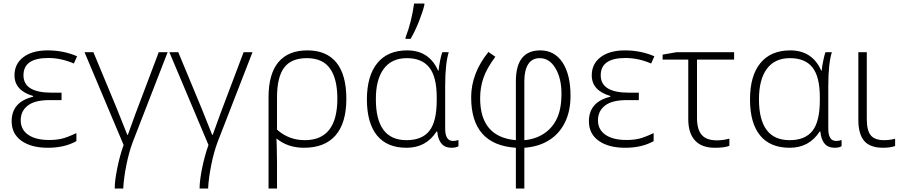

<svg xmlns="http://www.w3.org/2000/svg" viewBox="-20 -826 5101 1086"><path d="M328.1 -301.8V-259.8H259.8Q177.2 -259.8 137.2 -229Q97.2 -198.2 97.2 -145.5Q97.2 -92.8 139.6 -63.5Q182.1 -34.2 258.8 -34.2Q295.9 -34.2 327.1 -41Q358.4 -47.9 412.1 -73.2V-27.8Q345.7 9.8 251 9.8Q156.2 9.8 101.1 -29.8Q45.9 -69.3 45.9 -140.1Q45.9 -249.5 167 -278.8V-283.2Q62 -314 62 -399.9Q62 -464.8 112.3 -502.9Q162.6 -541 250.5 -541Q338.4 -541 416 -507.8L397.9 -466.8Q325.2 -498 252.9 -498Q112.3 -498 112.8 -399.9Q112.8 -301.8 272 -301.8Z M628.9 240.2Q628.9 195.3 643.6 123.8Q658.2 52.2 679.2 -5.9L458 -530.8H508.3L639.2 -215.8L700.2 -63H703.1L745.1 -179.2L877.9 -530.8H928.2L731 -22.9Q709.5 33.7 694.6 108.4Q679.7 183.1 677.2 240.2Z M1108.9 240.2Q1108.9 195.3 1123.5 123.8Q1138.2 52.2 1159.2 -5.9L938 -530.8H988.3L1119.1 -215.8L1180.2 -63H1183.1L1225.1 -179.2L1357.9 -530.8H1408.2L1210.9 -22.9Q1189.5 33.7 1174.6 108.4Q1159.7 183.1 1157.2 240.2Z M1704.1 -33.2Q1887.7 -33.2 1888.2 -267.1Q1888.2 -380.4 1846.4 -438.7Q1804.7 -497.1 1715.8 -497.1Q1627 -497.1 1586.9 -443.1Q1546.9 -389.2 1546.9 -274.9V-92.8Q1613.3 -33.2 1704.1 -33.2ZM1699.2 9.8Q1608.4 9.8 1544.9 -42H1543.9L1545.4 3.9L1546.9 95.2V240.2H1499V-276.9Q1499 -407.7 1554.7 -474.4Q1610.4 -541 1718.8 -541Q1827.1 -541 1883.1 -471.7Q1939 -402.3 1939 -266.6Q1939 -130.9 1878.2 -60.5Q1817.4 9.8 1699.2 9.8Z M2055.2 -263.7Q2055.7 -397.5 2114.3 -469.2Q2172.9 -541 2283.2 -541Q2407.2 -541 2458 -426.8H2460.9Q2462.9 -452.1 2469.7 -485.4Q2476.6 -518.6 2481.9 -530.8H2518.1Q2498 -465.3 2498 -339.8V-98.1Q2498 -28.8 2542 -28.8Q2560.1 -28.8 2573.2 -34.2V1Q2559.1 9.8 2533.2 9.8Q2461.9 9.8 2453.1 -82H2449.2Q2390.1 9.8 2279.8 9.8Q2168.9 9.8 2112.3 -60.1Q2055.7 -129.9 2055.2 -263.7ZM2279.3 -33.2Q2367.2 -33.2 2408.7 -85.9Q2450.2 -138.7 2450.2 -258.8V-275.9Q2450.2 -391.6 2408.2 -444.3Q2366.2 -497.1 2281.2 -497.1Q2195.3 -497.1 2150.4 -436.5Q2105.5 -376 2106 -264.2Q2106 -33.2 2279.3 -33.2ZM2380.4 -806.2V-797.9Q2371.6 -760.3 2349.6 -704.6Q2327.6 -648.9 2302.2 -606H2273.9V-613.8Q2307.6 -701.2 2322.3 -806.2Z M3032.7 -497.1Q2989.7 -497.1 2967.8 -463.1Q2945.8 -429.2 2945.8 -367.2V-33.2Q3008.3 -38.6 3056.4 -70.1Q3104.5 -101.6 3130.1 -155.8Q3155.8 -210 3155.8 -296.4Q3155.8 -382.8 3121.8 -439.9Q3087.9 -497.1 3032.7 -497.1ZM2897.9 9.8Q2645 -6.8 2645 -275.4Q2645 -411.1 2742.7 -532.2L2781.7 -504.9Q2731.9 -437.5 2713.9 -383.8Q2695.8 -330.1 2695.8 -270Q2695.8 -50.8 2897.9 -33.2V-366.2Q2897.9 -541 3036.1 -541Q3116.7 -541 3161.9 -472.4Q3207 -403.8 3207 -284.2Q3207 -196.3 3174.8 -132.1Q3142.6 -67.9 3083.7 -31.7Q3024.9 4.4 2945.8 9.8V240.2H2897.9Z M3593.3 -301.8V-259.8H3524.9Q3442.4 -259.8 3402.3 -229Q3362.3 -198.2 3362.3 -145.5Q3362.3 -92.8 3404.8 -63.5Q3447.3 -34.2 3523.9 -34.2Q3561 -34.2 3592.3 -41Q3623.5 -47.9 3677.2 -73.2V-27.8Q3610.8 9.8 3516.1 9.8Q3421.4 9.8 3366.2 -29.8Q3311 -69.3 3311 -140.1Q3311 -249.5 3432.1 -278.8V-283.2Q3327.1 -314 3327.1 -399.9Q3327.1 -464.8 3377.4 -502.9Q3427.7 -541 3515.6 -541Q3603.5 -541 3681.2 -507.8L3663.1 -466.8Q3590.3 -498 3518.1 -498Q3377.4 -498 3377.9 -399.9Q3377.9 -301.8 3537.1 -301.8Z M4132.3 -530.8V-488.8H3922.4V-158.2Q3922.4 -94.2 3949 -63.2Q3975.6 -32.2 4034.2 -32.2Q4070.8 -32.2 4105.5 -42V-1Q4077.6 9.8 4023.4 9.8Q3948.7 9.8 3910.9 -31.7Q3873 -73.2 3873 -151.9V-488.8H3728V-517.1L3807.1 -530.8Z M4450.2 -541Q4574.2 -541 4625 -426.8H4627.9Q4629.9 -452.1 4637 -485.1Q4644 -518.1 4648.9 -530.8H4685.1Q4665 -465.3 4665 -339.8V-98.1Q4665 -28.8 4709 -28.8Q4727.1 -28.8 4740.2 -34.2V1Q4726.1 9.8 4700.2 9.8Q4628.9 9.8 4620.1 -82H4616.2Q4557.1 9.8 4446.8 9.8Q4335.9 9.8 4279.1 -60.1Q4222.2 -129.9 4222.2 -263.7Q4222.2 -397.5 4281 -469.2Q4339.8 -541 4450.2 -541ZM4446.3 -33.2Q4534.2 -33.2 4575.7 -86.2Q4617.2 -139.2 4617.2 -258.8V-275.9Q4617.2 -391.6 4575.7 -444.3Q4534.2 -497.1 4448.2 -497.1Q4362.3 -497.1 4317.6 -436.8Q4272.9 -376.5 4272.9 -264.2Q4272.9 -33.2 4446.3 -33.2Z M4835 -147.9V-530.8H4882.8V-152.8Q4882.8 -87.4 4905.5 -60.3Q4928.2 -33.2 4980 -33.2Q5011.7 -33.2 5043 -41V0Q5015.1 9.8 4975.1 9.8Q4900.9 9.8 4867.9 -29.3Q4835 -68.4 4835 -147.9Z"/></svg>

Font: OpenSans-Light
Style: Regular
Weight: 300
Foundry: Ascender Corporation
Version: Version 1.10